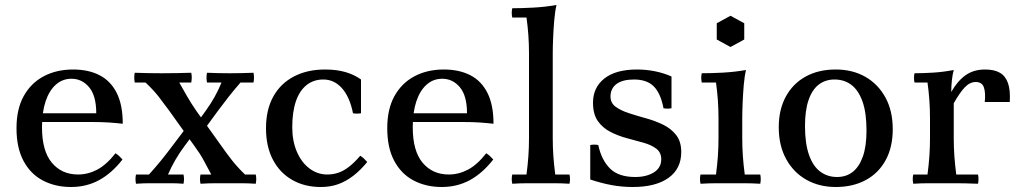

<svg xmlns="http://www.w3.org/2000/svg" viewBox="-20 -733 4080 768"><path d="M264 15Q201 15 151.5 -11Q102 -37 74 -89.5Q46 -142 46 -220Q46 -297 75 -349Q104 -401 155 -428Q206 -455 272 -455Q334 -455 378.5 -432Q423 -409 447 -361Q471 -313 471 -238Q445 -241 416 -243Q387 -245 346 -245H138V-280H365Q365 -350 336.5 -384Q308 -418 266 -418Q230 -418 203.5 -394.5Q177 -371 162.5 -328Q148 -285 148 -224Q148 -129 187.5 -82Q227 -35 292 -35Q332 -35 369 -54.5Q406 -74 442 -120Q450 -115 456.5 -109Q463 -103 470 -95Q427 -40 376.5 -12.5Q326 15 264 15Z M825 -35Q809 -65 794.5 -92Q780 -119 757 -150L657 -290Q635 -320 614.5 -346.5Q594 -373 562 -403H697Q714 -373 728.5 -347.5Q743 -322 765 -290L865 -150Q886 -120 907.5 -92.5Q929 -65 960 -35ZM524 2Q520 -17 524 -35H714Q718 -17 714 2Q688 0 669.5 0Q651 0 622 0Q594 0 574 0Q554 0 524 2ZM576 -35Q603 -65 625 -92Q647 -119 670 -150L732 -232H780L719 -150Q698 -122 681.5 -93.5Q665 -65 652 -35ZM782 2Q778 -17 782 -35H1003Q1007 -17 1003 2Q972 0 948.5 0Q925 0 896 0Q868 0 840.5 0Q813 0 782 2ZM519 -403Q515 -423 519 -442Q550 -441 573.5 -440.5Q597 -440 626 -440Q655 -440 684.5 -440.5Q714 -441 745 -442Q749 -423 745 -403ZM744 -208 803 -290Q823 -318 838.5 -345.5Q854 -373 866 -403H942Q916 -373 895.5 -347Q875 -321 852 -290L792 -208ZM808 -403Q804 -423 808 -442Q834 -441 852 -440.5Q870 -440 899 -440Q928 -440 946 -440.5Q964 -441 994 -442Q998 -423 994 -403Z M1263 15Q1198 15 1148.5 -13.5Q1099 -42 1071.5 -94.5Q1044 -147 1044 -220Q1044 -294 1073 -346.5Q1102 -399 1155.5 -427Q1209 -455 1280 -455Q1327 -455 1362.5 -444.5Q1398 -434 1424 -415V-280Q1408 -277 1392 -280Q1379 -345 1348 -380Q1317 -415 1273 -415Q1234 -415 1206 -392.5Q1178 -370 1163.5 -327.5Q1149 -285 1149 -224Q1149 -169 1167.5 -126Q1186 -83 1218 -59Q1250 -35 1289 -35Q1312 -35 1333 -42Q1354 -49 1375.5 -65.5Q1397 -82 1421 -110Q1429 -105 1435.5 -99Q1442 -93 1449 -85Q1421 -51 1392 -29Q1363 -7 1332 4Q1301 15 1263 15Z M1747 15Q1684 15 1634.5 -11Q1585 -37 1557 -89.5Q1529 -142 1529 -220Q1529 -297 1558 -349Q1587 -401 1638 -428Q1689 -455 1755 -455Q1817 -455 1861.5 -432Q1906 -409 1930 -361Q1954 -313 1954 -238Q1928 -241 1899 -243Q1870 -245 1829 -245H1621V-280H1848Q1848 -350 1819.5 -384Q1791 -418 1749 -418Q1713 -418 1686.5 -394.5Q1660 -371 1645.5 -328Q1631 -285 1631 -224Q1631 -129 1670.5 -82Q1710 -35 1775 -35Q1815 -35 1852 -54.5Q1889 -74 1925 -120Q1933 -115 1939.5 -109Q1946 -103 1953 -95Q1910 -40 1859.5 -12.5Q1809 15 1747 15Z M2258 -35Q2262 -17 2258 2Q2227 0 2200 0Q2173 0 2144 0Q2115 0 2087.5 0Q2060 0 2029 2Q2025 -17 2029 -35H2086Q2091 -73 2093.5 -108Q2096 -143 2096 -180V-520Q2096 -592 2086 -663H2029Q2025 -682 2029 -700Q2064 -700 2112 -702.5Q2160 -705 2206 -713Q2200 -688 2197 -652.5Q2194 -617 2192.5 -581Q2191 -545 2191 -520V-180Q2191 -143 2193.5 -108Q2196 -73 2201 -35Z M2511 15Q2468 15 2427 7.5Q2386 0 2341 -15V-153Q2357 -156 2373 -153Q2386 -93 2420 -59Q2454 -25 2521 -25Q2566 -25 2595.5 -43.5Q2625 -62 2625 -96Q2625 -123 2605.5 -138Q2586 -153 2554.5 -162Q2523 -171 2488.5 -180Q2454 -189 2422.5 -205Q2391 -221 2371.5 -248.5Q2352 -276 2352 -322Q2352 -383 2397.5 -419Q2443 -455 2528 -455Q2564 -455 2599.5 -448Q2635 -441 2666 -427V-300Q2650 -297 2634 -300Q2623 -359 2595.5 -387Q2568 -415 2516 -415Q2470 -415 2446 -397Q2422 -379 2422 -347Q2422 -321 2442.5 -306Q2463 -291 2495 -280.5Q2527 -270 2563.5 -260Q2600 -250 2632 -234.5Q2664 -219 2684.5 -193Q2705 -167 2705 -125Q2705 -58 2654 -21.5Q2603 15 2511 15Z M3021 -35Q3025 -17 3021 2Q2987 0 2959 0Q2931 0 2902 0Q2873 0 2845 0Q2817 0 2782 2Q2778 -17 2782 -35H2844Q2849 -73 2851.5 -108Q2854 -143 2854 -180V-260Q2854 -332 2844 -403H2787Q2783 -422 2787 -440Q2826 -440 2872 -442.5Q2918 -445 2964 -453Q2958 -428 2955 -392.5Q2952 -357 2950.5 -321Q2949 -285 2949 -260V-180Q2949 -143 2951.5 -108Q2954 -73 2959 -35ZM2902 -670 2957 -640V-575L2902 -545L2847 -575V-640Z M3318 -415Q3282 -415 3255.5 -395Q3229 -375 3214.5 -333.5Q3200 -292 3200 -229Q3200 -159 3216 -113.5Q3232 -68 3261 -46.5Q3290 -25 3328 -25L3323 15Q3257 15 3205.5 -14Q3154 -43 3124.5 -97Q3095 -151 3095 -224Q3095 -295 3123.5 -347Q3152 -399 3203 -427Q3254 -455 3323 -455ZM3328 -25Q3365 -25 3391 -45.5Q3417 -66 3431.5 -107Q3446 -148 3446 -211Q3446 -282 3430 -327Q3414 -372 3385.5 -393.5Q3357 -415 3318 -415L3323 -455Q3390 -455 3441 -426Q3492 -397 3521.5 -343.5Q3551 -290 3551 -216Q3551 -145 3523 -93Q3495 -41 3443.5 -13Q3392 15 3323 15Z M3633 2Q3629 -17 3633 -35H3690Q3695 -73 3697.5 -108Q3700 -143 3700 -180V-260Q3700 -332 3690 -403H3638Q3634 -422 3638 -440Q3673 -440 3713 -442.5Q3753 -445 3795 -453Q3790 -435 3787.5 -411.5Q3785 -388 3785 -365L3795 -320V-180Q3795 -143 3797.5 -108Q3800 -73 3805 -35H3892Q3896 -17 3892 2Q3839 0 3808 0Q3777 0 3748 0Q3719 0 3691.5 0Q3664 0 3633 2ZM3919 -325Q3923 -362 3915.5 -383.5Q3908 -405 3883 -405Q3859 -405 3838.5 -383Q3818 -361 3795 -320L3785 -365Q3809 -408 3841.5 -431.5Q3874 -455 3920 -455Q3957 -455 3979.5 -442Q4002 -429 4012 -400.5Q4022 -372 4019 -325Z"/></svg>

Font: Poltawski Nowy
Style: Regular
Weight: 400
Designer: Adam Pótawski, Mateusz Machalski, Borys Kosmynka, Ania Wieluska
Foundry: Capitalics.wtf
Version: Version 1.001;gftools[0.9.25]